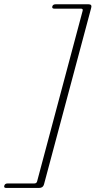

<svg xmlns="http://www.w3.org/2000/svg" viewBox="-98 -776 465 921"><path d="M80 94 298.5 -724.5Q301 -734.5 290.5 -734.5H162.5Q150 -734.5 153 -745.5Q156 -755.5 169 -755.5H326.5Q344.5 -755.5 339.5 -738.5L113 108.5Q108.5 125.5 89.5 125.5H-68.5Q-80.5 125.5 -77.5 115Q-74.5 104 -61.5 104H66.5Q77.5 104 80 94Z"/></svg>

Font: Fraunces 9pt S000 Thin
Style: Italic
Weight: 100
Italic angle: -16°
Version: Version 1.000; ttfautohint (v1.8.3)